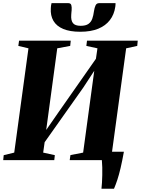

<svg xmlns="http://www.w3.org/2000/svg" viewBox="-29 -996 876 1194"><path d="M602 177.5Q604 161.5 605.2 139.5Q606.5 117.5 607 93.2Q607.5 69 607 45Q606.5 21 604.5 0L573 -52.5H741.5Q731 6 721 48.5Q711 91 700.8 122Q690.5 153 680 177.5ZM-9 0 -6 -31 59.5 -47 148 -695.5 85 -710.5 89.5 -743H411L407.5 -710.5L327 -695.5L250 -126.5L222 -135.5L335.5 -299L605 -684L561 -585.5L577 -695.5L508 -710.5L512 -743H827.5L824.5 -710.5L755.5 -695.5L667 -47L732 -31.5L728 0H404.5L409 -31.5L488 -47L562.5 -595L592 -609L489 -451.5L206.5 -52L254.5 -153.5L239.5 -47L312 -31L308.5 0ZM395 -976.5Q411 -976.5 414.5 -964Q418 -951.5 416.5 -932.5Q416 -926 415 -917.2Q414 -908.5 414 -902.5Q411.5 -869.5 424.5 -852.5Q437.5 -835.5 472.5 -835.5Q504 -835.5 520.8 -847.2Q537.5 -859 544.8 -879.5Q552 -900 555.5 -927Q558.5 -947.5 565 -962Q571.5 -976.5 588 -976.5H689.5Q689.5 -971 689.2 -965.2Q689 -959.5 688 -954Q681 -905.5 654.2 -870.8Q627.5 -836 581.5 -817.2Q535.5 -798.5 470 -798.5Q406 -798.5 364.2 -816Q322.5 -833.5 303.2 -866.5Q284 -899.5 287 -944.5Q287.5 -952.5 288.2 -960.5Q289 -968.5 291.5 -976.5Z"/></svg>

Font: Merriweather 96pt Black
Style: Italic
Weight: 900
Italic angle: -7.8°
Version: Version 2.101